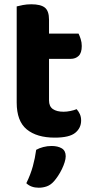

<svg xmlns="http://www.w3.org/2000/svg" viewBox="-20 -628 432 897"><path d="M209 -159Q209 -131 227 -118.5Q245 -106 277 -106Q292 -106 309 -109.5Q326 -113 338 -118Q347 -108 353 -95Q359 -82 359 -65Q359 -30 331.5 -7.5Q304 15 236 15Q152 15 105 -23.5Q58 -62 58 -149V-598Q69 -601 87 -604.5Q105 -608 126 -608Q170 -608 189.5 -592.5Q209 -577 209 -536V-471H347Q352 -461 357 -445.5Q362 -430 362 -413Q362 -381 347.5 -367Q333 -353 310 -353H209ZM232 219Q217 236 199 242.5Q181 249 161 249Q125 249 103 228Q123 187 133.5 148.5Q144 110 149 72Q163 64 182 59Q201 54 221 54Q250 54 268.5 65Q287 76 287 102Q287 114 282 130Q277 146 269 162.5Q261 179 251 194Q241 209 232 219Z"/></svg>

Font: Baloo 2
Style: Bold
Weight: 700
Designer: Sarang Kulkarni and Ek Type
Foundry: Ek Type
Version: Version 1.640;hotconv 1.0.111;makeotfexe 2.5.65597; ttfautoh